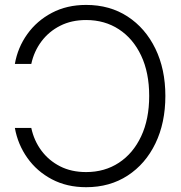

<svg xmlns="http://www.w3.org/2000/svg" viewBox="-20 -758 742 788"><path d="M333.5 -737.8Q430.7 -737.8 503.7 -690.2Q576.7 -642.6 617.7 -558.3Q658.7 -474.1 658.7 -364.3Q658.7 -253.9 617.9 -169.4Q577.1 -85 503.9 -37.4Q430.7 10.3 333.5 10.3Q254.4 10.3 192.9 -22.2Q131.3 -54.7 92.3 -109.9Q53.2 -165 41 -232.9H108.4Q119.6 -180.7 149.9 -139.9Q180.2 -99.1 226.6 -75.4Q272.9 -51.8 333.5 -51.8Q409.7 -51.8 468 -90.1Q526.4 -128.4 559.3 -198.5Q592.3 -268.6 592.3 -364.3Q592.3 -460 559.3 -529.8Q526.4 -599.6 468 -637.7Q409.7 -675.8 333.5 -675.8Q273.4 -675.8 227.1 -652.3Q180.7 -628.9 150.1 -588.1Q119.6 -547.4 108.4 -495.6H41Q52.7 -563 92 -617.9Q131.3 -672.9 192.9 -705.3Q254.4 -737.8 333.5 -737.8Z"/></svg>

Font: Inter Display Light
Style: Regular
Weight: 300
Designer: Rasmus Andersson
Foundry: rsms
Version: Version 4.000;git-a52131595